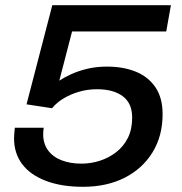

<svg xmlns="http://www.w3.org/2000/svg" viewBox="-20 -706 700 738"><path d="M299 12Q216 12 156 -11Q96 -34 65 -75.5Q34 -117 34 -174Q34 -183 35 -193.5Q36 -204 37 -215H148Q147 -208 146.5 -202Q146 -196 146 -190Q146 -154 164.5 -128.5Q183 -103 216.5 -90Q250 -77 293 -77Q329 -77 363.5 -88Q398 -99 426.5 -121Q455 -143 471.5 -176Q488 -209 488 -254Q488 -309 452 -336Q416 -363 353 -363Q318 -363 286 -354Q254 -345 226.5 -329Q199 -313 180 -290L82 -305L181 -686H637L619 -585H257L208 -396Q226 -408 253 -420.5Q280 -433 315 -441.5Q350 -450 391 -450Q454 -450 502 -430.5Q550 -411 577.5 -370.5Q605 -330 605 -267Q605 -183 566 -120Q527 -57 458.5 -22.5Q390 12 299 12Z"/></svg>

Font: Archivo SemiExpanded Medium
Style: Italic
Weight: 500
Width: 6
Italic angle: -10°
Designer: Hector Gatti
Foundry: Omnibus-Type
Version: Version 2.001